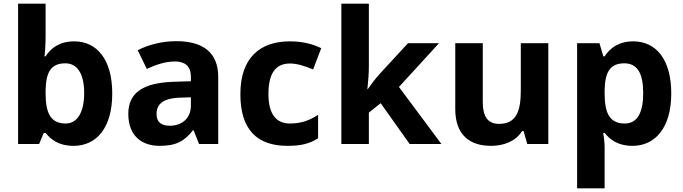

<svg xmlns="http://www.w3.org/2000/svg" viewBox="-20 -780 3701 1040"><path d="M227 -583V-760H78V0H192L217 -60H227C256 -24 298 10 378 10C503 10 588 -87 588 -274C588 -459 504 -556 382 -556C303 -556 256 -520 227 -475H221C224 -497 227 -542 227 -583ZM334 -437C397 -437 436 -383 436 -276C436 -169 397 -111 336 -111C253 -111 227 -169 227 -275V-291C229 -389 256 -437 334 -437Z M935 -557C858 -557 784 -538 726 -508L775 -407C826 -430 876 -447 929 -447C982 -447 1014 -421 1014 -364V-340L919 -337C756 -331 675 -279 675 -163C675 -45 747 10 844 10C935 10 978 -15 1025 -74H1029L1058 0H1162V-364C1162 -494 1081 -557 935 -557ZM956 -251 1014 -253V-208C1014 -138 964 -99 900 -99C857 -99 828 -116 828 -162C828 -214 860 -248 956 -251Z M1537 10C1613 10 1657 -2 1703 -31V-158C1657 -128 1612 -111 1550 -111C1476 -111 1434 -162 1434 -271C1434 -381 1472 -436 1550 -436C1590 -436 1629 -423 1676 -404L1720 -519C1679 -539 1625 -556 1550 -556C1391 -556 1282 -470 1282 -270C1282 -76 1374 10 1537 10Z M1978 -420V-760H1829V0H1978V-170L2042 -221L2199 0H2371L2141 -309L2358 -546H2190L2037 -380C2013 -354 1992 -325 1972 -297H1970C1974 -338 1978 -379 1978 -420Z M2950 -546H2801V-289C2801 -173 2774 -109 2683 -109C2622 -109 2595 -149 2595 -227V-546H2446V-190C2446 -50 2523 10 2640 10C2708 10 2773 -14 2808 -70H2816L2836 0H2950Z M3410 -556C3331 -556 3284 -519 3255 -475H3248L3227 -546H3106V240H3255V20C3255 -6 3252 -34 3247 -60H3255C3284 -24 3327 10 3406 10C3529 10 3616 -88 3616 -274C3616 -459 3533 -556 3410 -556ZM3362 -437C3432 -437 3464 -383 3464 -276C3464 -169 3432 -111 3364 -111C3281 -111 3255 -169 3255 -275V-291C3257 -389 3284 -437 3362 -437Z"/></svg>

Font: Noto Sans Malayalam
Style: Bold
Weight: 700
Designer: Jelle Bosma - Monotype Design Team
Foundry: Monotype Imaging Inc.
Version: Version 2.104